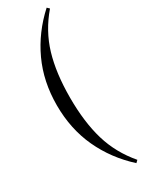

<svg xmlns="http://www.w3.org/2000/svg" viewBox="-255 -841 803 1057"><g transform="rotate(-30 147.0 -312.0)"><path d="M43.9 0ZM44.4 -312Q44.4 -161.6 101.8 -37.6Q159.2 86.4 264.6 182.1L278.3 168.9Q196.8 73.7 162.6 -41.3Q128.4 -156.2 128.4 -312Q128.4 -467.8 162.6 -582.8Q196.8 -697.8 278.3 -793L264.6 -806.2Q159.2 -710.4 101.8 -586.4Q44.4 -462.4 44.4 -312Z"/></g></svg>

Font: TypoPRO Playfair Display
Style: Regular
Weight: 400
Designer: Claus Eggers Sørensen
Foundry: Claus Eggers Sørensen
Version: Version 1.004;PS 001.004;hotconv 1.0.70;makeotf.lib2.5.58329